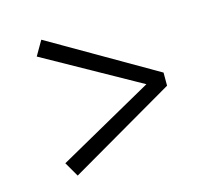

<svg xmlns="http://www.w3.org/2000/svg" viewBox="-76 -648 682 636"><g transform="rotate(-15 265.0 -330.0)"><path d="M479 -353 116 -563 87 -513 424 -325V-336L87 -147L116 -97L479 -308V-353Z"/></g></svg>

Font: Source Serif 4 Variable
Style: Italic
Weight: 400
Italic angle: -12°
Designer: Frank Grießhammer
Foundry: Adobe Systems Incorporated
Version: Version 4.004;hotconv 1.0.116;makeotfexe 2.5.65601